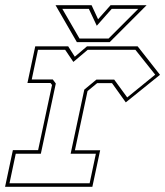

<svg xmlns="http://www.w3.org/2000/svg" viewBox="-22 -718 636 738"><path d="M-2.5 0 27.5 -141H124.5L178 -391.5L172 -399H83.5L113.5 -540H240L265.5 -500L312.5 -540H507L593 -430.5L461.5 -324.5L408.5 -398.5H351.5L314.5 -368L266 -140.5H363L333 0ZM14.5 -13.5H322.5L346.5 -127H249.5L302 -373.5L348.5 -412H417L467 -343.5L574.5 -431L498.5 -526.5H315L260 -480L228.5 -526.5H124L100 -412.5H181L192.5 -397L135 -127H38.5ZM273.5 -556 191.5 -698H330L355 -644L403 -698H541.5L399.5 -556ZM283.5 -570H395.5L509.5 -684H407.5L350 -619L319.5 -684H217.5Z"/></svg>

Font: Tourney Thin Thin
Style: Italic
Weight: 250
Italic angle: -12°
Version: Version 1.015